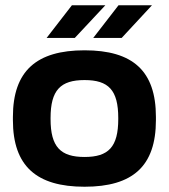

<svg xmlns="http://www.w3.org/2000/svg" viewBox="-20 -700 641 729"><path d="M29 -256V-244C29 -69 119 9 301 9C484 9 572 -69 572 -244V-256C572 -431 484 -509 301 -509C119 -509 29 -431 29 -256ZM157 -556H264L380 -680H253ZM172 -248V-252C172 -358 210 -396 301 -396C392 -396 429 -358 429 -252V-248C429 -142 392 -104 301 -104C210 -104 172 -142 172 -248ZM334 -556H442L557 -680H430Z"/></svg>

Font: LT Wave Bold
Style: Regular
Weight: 700
Designer: Daniel Lyons
Version: Version 2.5 (Glyphs App)